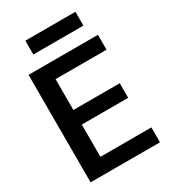

<svg xmlns="http://www.w3.org/2000/svg" viewBox="-210 -979 959 1083"><g transform="rotate(-30 269.5 -438.0)"><path d="M53 0V-700H505V-603H173V-402H475V-307H173V-97H505V0ZM134 -786V-876H460V-786Z"/></g></svg>

Font: Host Grotesk SemiBold
Style: Regular
Weight: 600
Designer: Doukan Karapınar
Foundry: Element Type
Version: Version 1.003